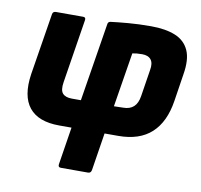

<svg xmlns="http://www.w3.org/2000/svg" viewBox="-78 -591 900 858"><g transform="rotate(10 372.5 -161.5)"><path d="M252 185Q239 185 241 171L268 0H212Q117 0 75.5 -51.5Q34 -103 49 -204L94 -484Q96 -497 110 -497H233Q246 -497 244 -484L198 -194Q192 -157 205 -142.5Q218 -128 247 -128H288L345 -482Q346 -495 359 -496Q390 -500 436.5 -504Q483 -508 540 -508Q606 -508 650 -490Q694 -472 712.5 -431Q731 -390 719 -320L700 -197Q685 -100 630.5 -50Q576 0 480 0H418L391 171Q388 185 376 185ZM438 -127 480 -128Q510 -128 527.5 -144Q545 -160 550 -193L569 -314Q575 -346 562.5 -362Q550 -378 522 -378Q509 -378 498 -377Q487 -376 478 -374Z"/></g></svg>

Font: Sofia Sans Semi Condensed Black
Style: Italic
Weight: 900
Italic angle: -9°
Version: Version 4.100